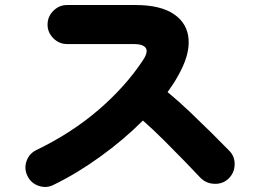

<svg xmlns="http://www.w3.org/2000/svg" viewBox="-20 -743 1040 763"><path d="M192 -8Q164 6 133.5 -4.5Q103 -15 89 -44Q75 -73 85.5 -103Q96 -133 125 -147Q264 -214 371 -306Q478 -398 547 -502Q570 -536 559.5 -552Q549 -568 511 -568H246Q215 -568 192 -591Q169 -614 169 -645Q169 -677 192 -700Q215 -723 246 -723H519Q618 -723 671.5 -686.5Q725 -650 729.5 -586Q734 -522 686 -439Q678 -424 667.5 -408.5Q657 -393 646 -377Q691 -340 736 -297Q781 -254 821.5 -214Q862 -174 891 -144Q913 -122 912.5 -89.5Q912 -57 889 -34Q867 -12 834 -12.5Q801 -13 778 -35Q751 -64 712.5 -103.5Q674 -143 631.5 -185.5Q589 -228 548 -264Q472 -188 378.5 -120.5Q285 -53 192 -8Z"/></svg>

Font: Zen Maru Gothic Black
Style: Regular
Weight: 900
Designer: Yoshimichi Ohira
Foundry: Positype
Version: Version 1.001